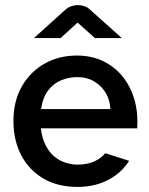

<svg xmlns="http://www.w3.org/2000/svg" viewBox="-20 -725 588 757"><path d="M286 12Q207 12 150.5 -21.5Q94 -55 63.5 -113.5Q33 -172 33 -248Q33 -327 66.5 -385Q100 -443 156.5 -474.5Q213 -506 283 -506Q342 -506 388.5 -483Q435 -460 466 -420Q497 -380 511 -328.5Q525 -277 521 -219H141Q146 -178 161 -150Q176 -122 196.5 -106Q217 -90 240.5 -83Q264 -76 285 -76Q324 -76 351.5 -88.5Q379 -101 395 -121L489 -91Q459 -43 406 -15.5Q353 12 286 12ZM142 -295H415Q414 -329 397.5 -357.5Q381 -386 352 -403.5Q323 -421 284 -421Q253 -421 222.5 -409Q192 -397 170.5 -369.5Q149 -342 142 -295ZM114 -575 237 -686Q248 -696 261 -700.5Q274 -705 287 -705Q300 -705 313 -700.5Q326 -696 336 -686L460 -575H354L286 -636L219 -575Z"/></svg>

Font: Atkinson Hyperlegible Next Medium
Style: Regular
Weight: 500
Designer: Elliott Scott, Megan Eiswerth, Linus Boman, Theodore Petrosky, Letters from Sweden
Foundry: Applied Design Works, Letters from Sweden
Version: Version 2.001